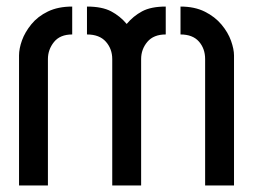

<svg xmlns="http://www.w3.org/2000/svg" viewBox="-20 -565 771 585"><path d="M322 0V-385Q322 -416 302.5 -438Q283 -460 245 -460V-545Q291 -545 318.5 -530.5Q346 -516 366 -492Q386 -516 413 -530.5Q440 -545 485 -545V-460Q448 -460 429 -437.5Q410 -415 410 -385V0ZM38 0V-396Q38 -417 47 -442Q56 -467 75.5 -491Q95 -515 126 -530Q157 -545 200 -545V-460Q163 -460 144.5 -437Q126 -414 126 -385V0ZM605 0V-385Q605 -417 586 -438.5Q567 -460 530 -460V-545Q573 -545 604 -529.5Q635 -514 655 -490Q675 -466 684 -440.5Q693 -415 693 -396V0Z"/></svg>

Font: Stick No Bills Medium
Style: Regular
Weight: 500
Version: Version 2.000